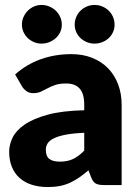

<svg xmlns="http://www.w3.org/2000/svg" viewBox="-20 -747 558 775"><path d="M41 -446.5Q88 -488 145.2 -508.2Q202.5 -528.5 268 -528.5Q315 -528.5 352.8 -513.2Q390.5 -498 416.8 -470.8Q443 -443.5 457 -406Q471 -368.5 471 -324V0H400Q378 0 366.8 -6Q355.5 -12 348 -31L337 -59.5Q317.5 -43 299.5 -30.5Q281.5 -18 262.2 -9.2Q243 -0.5 221.2 3.8Q199.5 8 173 8Q137.5 8 108.5 -1.2Q79.5 -10.5 59.2 -28.5Q39 -46.5 28 -73.2Q17 -100 17 -135Q17 -163 31 -191.8Q45 -220.5 79.5 -244.2Q114 -268 172.5 -284Q231 -300 320 -302V-324Q320 -369.5 301.2 -389.8Q282.5 -410 248 -410Q220.5 -410 203 -404Q185.5 -398 171.8 -390.5Q158 -383 145 -377Q132 -371 114 -371Q98 -371 87 -379Q76 -387 69 -398ZM320 -211Q273.5 -209 243.5 -203Q213.5 -197 196 -188Q178.5 -179 171.8 -167.5Q165 -156 165 -142.5Q165 -116 179.5 -105.2Q194 -94.5 222 -94.5Q252 -94.5 274.5 -105Q297 -115.5 320 -139ZM442.5 -647.5Q442.5 -631.5 436.2 -617.5Q430 -603.5 419 -593.2Q408 -583 393.2 -577Q378.5 -571 361.5 -571Q345 -571 330.5 -577Q316 -583 305 -593.2Q294 -603.5 287.8 -617.5Q281.5 -631.5 281.5 -647.5Q281.5 -664 287.8 -678.5Q294 -693 305 -703.8Q316 -714.5 330.5 -720.8Q345 -727 361.5 -727Q378.5 -727 393.2 -720.8Q408 -714.5 419 -703.8Q430 -693 436.2 -678.5Q442.5 -664 442.5 -647.5ZM229.5 -647.5Q229.5 -631.5 223 -617.5Q216.5 -603.5 205.2 -593.2Q194 -583 179.2 -577Q164.5 -571 147.5 -571Q131.5 -571 117.2 -577Q103 -583 92.2 -593.2Q81.5 -603.5 75 -617.5Q68.5 -631.5 68.5 -647.5Q68.5 -664 75 -678.5Q81.5 -693 92.2 -703.8Q103 -714.5 117.2 -720.8Q131.5 -727 147.5 -727Q164.5 -727 179.2 -720.8Q194 -714.5 205.2 -703.8Q216.5 -693 223 -678.5Q229.5 -664 229.5 -647.5Z"/></svg>

Font: Lato
Style: Regular
Weight: 900
Designer: Lukasz Dziedzic with Adam Twardoch and Botio Nikoltchev
Foundry: tyPoland Lukasz Dziedzic
Version: Version 2.010; 2014-09-01; http://www.latofonts.com/; ttfaut